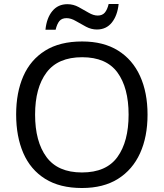

<svg xmlns="http://www.w3.org/2000/svg" viewBox="-20 -933 821 963"><path d="M720 -358Q720 -247 682.5 -164.5Q645 -82 572 -36Q499 10 391 10Q280 10 206.5 -36Q133 -82 97 -165Q61 -248 61 -359Q61 -469 97 -551Q133 -633 206.5 -679Q280 -725 392 -725Q499 -725 572 -679.5Q645 -634 682.5 -551.5Q720 -469 720 -358ZM156 -358Q156 -223 213 -145.5Q270 -68 391 -68Q513 -68 569 -145.5Q625 -223 625 -358Q625 -493 569 -569.5Q513 -646 392 -646Q271 -646 213.5 -569.5Q156 -493 156 -358ZM208 -784Q214 -843 242.5 -877.5Q271 -912 318 -912Q348 -912 374.5 -897.5Q401 -883 425 -869Q449 -855 470 -855Q493 -855 505.5 -869.5Q518 -884 525 -913H575Q569 -855 541 -820Q513 -785 466 -785Q438 -785 411.5 -799Q385 -813 360.5 -827.5Q336 -842 314 -842Q290 -842 278 -827.5Q266 -813 259 -784Z"/></svg>

Font: Noto Sans Cypro Minoan
Style: Regular
Weight: 400
Designer: David Williams
Foundry: David Williams
Version: Version 1.503; ttfautohint (v1.8.4.7-5d5b)